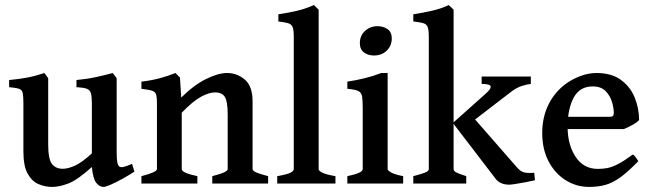

<svg xmlns="http://www.w3.org/2000/svg" viewBox="-20 -716 2544 749"><path d="M504.4 -46.4Q482.4 -32.2 457.3 -18.3Q432.1 -4.4 411.9 4.4Q391.6 13.2 384.3 13.2Q368.2 13.2 355.5 -2.7Q342.8 -18.6 338.4 -64.5Q282.7 -14.2 247.3 -0.5Q211.9 13.2 183.1 13.2Q155.3 13.2 129.6 2Q104 -9.3 87.6 -39.1Q71.3 -68.8 71.3 -125V-311.5Q71.3 -340.3 68.6 -353Q65.9 -365.7 54.2 -369.6Q42.5 -373.5 15.6 -376V-403.8Q57.1 -407.7 87.4 -413.6Q117.7 -419.4 153.3 -431.2L168 -411.1V-152.3Q168 -94.7 182.9 -76.2Q197.8 -57.6 224.6 -57.6Q246.1 -57.6 273.4 -70.3Q300.8 -83 338.4 -117.7V-311.5Q338.4 -338.4 334.7 -351.8Q331.1 -365.2 318.4 -369.9Q305.7 -374.5 278.3 -376V-403.8Q319.8 -407.7 354.5 -415.3Q389.2 -422.9 419.9 -431.2L435.1 -411.1V-123.5Q435.1 -96.2 437.5 -83.5Q439.9 -70.8 445.3 -66.4Q450.7 -62.5 461.4 -64.7Q472.2 -66.9 495.1 -76.7Z M808.1 0V-28.8Q840.3 -37.1 854.2 -43.7Q868.2 -50.3 868.2 -56.2V-269.5Q868.2 -320.3 857.2 -337.9Q846.2 -355.5 818.4 -355.5Q795.4 -355.5 764.2 -338.6Q732.9 -321.8 689 -276.4V-56.2Q689 -41.5 750 -28.8V0H531.7V-28.8Q592.3 -44.4 592.3 -56.2V-311.5Q592.3 -335 589.4 -346.2Q586.4 -357.4 574 -361.8Q561.5 -366.2 531.7 -369.6V-397.5Q571.3 -402.3 602.5 -410.6Q633.8 -418.9 664.6 -431.2L682.1 -413.1L687 -335.4Q736.3 -384.3 783.7 -407.7Q831.1 -431.2 865.7 -431.2Q904.8 -431.2 935.1 -405.5Q965.3 -379.9 965.3 -320.3V-56.2Q965.3 -50.3 978 -44.2Q990.7 -38.1 1025.9 -28.8V0Z M1061.5 0V-28.8Q1100.1 -35.6 1113 -42.2Q1126 -48.8 1126 -56.2V-572.3Q1126 -598.6 1121.6 -610.1Q1117.2 -621.6 1104 -625.5Q1090.8 -629.4 1065.9 -632.3V-660.2Q1107.4 -666.5 1139.4 -674.1Q1171.4 -681.6 1204.6 -696.3L1223.1 -678.2V-56.2Q1223.1 -49.8 1237.3 -42.5Q1251.5 -35.2 1288.6 -28.8V0Z M1508.3 -566.4Q1508.3 -537.1 1488.5 -518.3Q1468.8 -499.5 1439 -499.5Q1415.5 -499.5 1399.7 -511.5Q1383.8 -523.4 1383.8 -547.9Q1383.8 -577.1 1404.1 -595.5Q1424.3 -613.8 1452.6 -613.8Q1475.6 -613.8 1491.9 -602.3Q1508.3 -590.8 1508.3 -566.4ZM1335 0V-28.8Q1395 -41 1395 -56.2V-293Q1395 -323.7 1392.6 -339.4Q1390.1 -355 1377.4 -361.1Q1364.7 -367.2 1335 -369.6V-397.5Q1370.6 -402.8 1404.5 -411.4Q1438.5 -419.9 1467.3 -431.2H1492.2V-56.2Q1492.2 -50.8 1506.1 -43Q1520 -35.2 1552.7 -28.8V0Z M2050.8 -388.7Q2031.2 -386.2 2012.5 -379.6Q1993.7 -373 1974.6 -358.4L1797.9 -222.7L1746.1 -235.8L1873 -349.1Q1892.6 -366.2 1894 -374.8Q1895.5 -383.3 1885 -386Q1874.5 -388.7 1858.9 -388.7V-417.5H2050.8ZM1592.3 0V-28.8Q1622.1 -36.6 1637.5 -42.5Q1652.8 -48.3 1652.8 -56.2V-572.3Q1652.8 -598.6 1648.4 -610.4Q1644 -622.1 1631.1 -625.7Q1618.2 -629.4 1592.3 -632.3V-660.2Q1632.3 -666.5 1667.2 -674.6Q1702.1 -682.6 1730.5 -696.3L1749.5 -678.2V-56.2Q1749.5 -49.8 1757.6 -44.7Q1765.6 -39.6 1798.8 -28.8V0ZM2066.9 -12.7Q2049.3 -8.8 2028.6 -4.9Q2007.8 -1 1990.5 1.7Q1973.1 4.4 1966.8 4.4Q1930.7 4.4 1913.1 -19L1747.1 -235.8L1815.9 -270L1997.6 -62Q2010.3 -47.4 2023.9 -43.7Q2037.6 -40 2064 -42Z M2473.1 -247.6Q2464.8 -238.3 2446.5 -228.3Q2428.2 -218.3 2413.6 -212.4H2146L2147 -260.3H2357.4Q2367.7 -260.3 2371.1 -263.7Q2374.5 -267.1 2374.5 -276.4Q2374.5 -293.9 2367.4 -318.1Q2360.4 -342.3 2342.5 -360.6Q2324.7 -378.9 2292 -378.9Q2241.7 -378.9 2218 -335.2Q2194.3 -291.5 2194.3 -220.7Q2194.3 -151.9 2225.3 -104.5Q2256.3 -57.1 2312.5 -57.1Q2331.5 -57.1 2349.6 -60.5Q2367.7 -64 2390.9 -75.9Q2414.1 -87.9 2448.7 -113.3Q2454.6 -110.4 2461.4 -100.6Q2468.3 -90.8 2470.2 -87.4Q2429.2 -44.9 2398.9 -23.4Q2368.7 -2 2340.6 5.6Q2312.5 13.2 2278.3 13.2Q2228.5 13.2 2186.8 -12.9Q2145 -39.1 2120.1 -86.4Q2095.2 -133.8 2095.2 -197.3Q2095.2 -257.8 2119.4 -307.6Q2143.6 -357.4 2189.5 -390.6Q2212.4 -407.2 2243.9 -419.2Q2275.4 -431.2 2307.1 -431.2Q2365.7 -431.2 2402.3 -404.3Q2439 -377.4 2456.1 -335.2Q2473.1 -293 2473.1 -247.6Z"/></svg>

Font: Dai Banna SIL Medium
Style: Regular
Weight: 500
Designer: Victor Gaultney
Foundry: SIL International
Version: Version 4.000